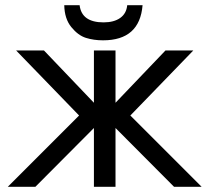

<svg xmlns="http://www.w3.org/2000/svg" viewBox="-20 -718 805 738"><path d="M424 -524V-323L616 -524H723L481 -274L755 0H649L424 -226V0H341V-226L116 0H10L284 -274L42 -524H149L341 -323V-524ZM227 -698H286Q294 -632 378 -632Q418 -632 442 -649Q466 -666 469 -698H528Q517 -563 376 -563Q340 -563 310 -572.5Q280 -582 254 -614Q228 -646 227 -698Z"/></svg>

Font: ColatingCofangSans
Style: Regular
Weight: 400
Foundry: GNU
Version: Version 412.227;June 27, 2022;FontCreator 11.0.0.2412 32-bit